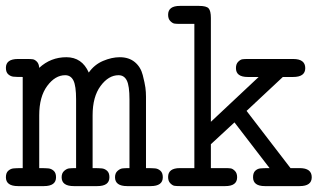

<svg xmlns="http://www.w3.org/2000/svg" viewBox="-24 -631 1094 651"><path d="M-4 -30Q-4 -45 4 -52Q12 -59 21.5 -60Q31 -61 53 -61V-370Q31 -370 21.5 -371Q12 -372 4 -379Q-4 -386 -4 -401Q-4 -431 37 -431H69Q81 -431 87.5 -430Q94 -429 101 -422Q108 -415 109 -401Q148 -437 201 -437Q254 -437 277 -385Q296 -412 325.5 -424.5Q355 -437 382 -437Q413 -437 433 -420.5Q453 -404 460 -376.5Q467 -349 469 -334Q471 -319 471 -303V-61Q493 -61 502.5 -60Q512 -59 520 -52Q528 -45 528 -30Q528 0 487 0H407Q366 0 366 -30Q366 -44 374.5 -51.5Q383 -59 391 -60Q399 -61 415 -61V-294Q415 -340 406 -358Q397 -376 378 -376Q344 -376 317 -339.5Q290 -303 290 -240V-61Q312 -61 321.5 -60Q331 -59 339 -52Q347 -45 347 -30Q347 0 306 0H226Q185 0 185 -30Q185 -44 193.5 -51.5Q202 -59 210 -60Q218 -61 234 -61V-294Q234 -340 225 -358Q216 -376 197 -376Q163 -376 136 -339.5Q109 -303 109 -240V-61Q131 -61 140.5 -60Q150 -59 158 -52Q166 -45 166 -30Q166 0 125 0H37Q-4 0 -4 -30Z M546 -31Q546 -61 586 -61H635V-550H586Q574 -550 567.5 -551Q561 -552 553.5 -559.5Q546 -567 546 -581Q546 -611 586 -611H651Q676 -611 683.5 -602.5Q691 -594 691 -570V-218L853 -370H816Q776 -370 776 -400Q776 -414 783.5 -421.5Q791 -429 797.5 -430Q804 -431 816 -431H970Q1011 -431 1011 -400Q1011 -370 970 -370H935L812 -255L961 -61H992Q1033 -61 1033 -30Q1033 0 992 0H874Q834 0 834 -30Q834 -45 841.5 -52Q849 -59 858.5 -60Q868 -61 890 -61L771 -216L691 -142V-61H740Q752 -61 758.5 -60Q765 -59 772.5 -51.5Q780 -44 780 -30Q780 0 740 0H586Q574 0 567.5 -1Q561 -2 553.5 -9.5Q546 -17 546 -31Z"/></svg>

Font: CMU Typewriter Text
Style: Regular
Weight: 500
Monospace: yes
Version: Version 0.7.0